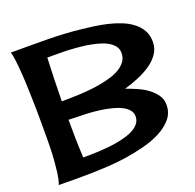

<svg xmlns="http://www.w3.org/2000/svg" viewBox="-128 -856 1006 993"><g transform="rotate(-20 375.5 -359.5)"><path d="M523.4 -345.7Q553.7 -335 585 -321.3Q616.2 -307.6 640.6 -289.1Q665 -270.5 680.7 -247.6Q696.3 -224.6 696.3 -195.3Q696.3 -151.4 669.9 -119.6Q643.6 -87.9 601.6 -65.9Q559.6 -43.9 506.8 -30.3Q454.1 -16.6 400.9 -8.8Q347.7 -1 299.3 1.5Q251 3.9 217.8 4.9Q124 6.8 30.3 4.9Q40 -17.6 45.4 -61.5Q50.8 -105.5 53.7 -154.3Q55.7 -205.1 55.7 -252.4Q55.7 -299.8 55.7 -326.2Q55.7 -335.9 55.7 -365.7Q55.7 -395.5 54.7 -435.1Q53.7 -474.6 52.2 -519.5Q50.8 -564.5 47.9 -605Q44.9 -645.5 41 -677.7Q37.1 -710 31.2 -723.6Q85 -723.6 132.3 -723.6Q179.7 -723.6 226.1 -723.1Q272.5 -722.7 319.8 -720.2Q367.2 -717.8 419.9 -711.9Q448.2 -709 483.4 -704.1Q518.6 -699.2 554.2 -690.9Q589.8 -682.6 623.5 -669.4Q657.2 -656.2 683.6 -636.2Q710 -616.2 725.6 -589.4Q741.2 -562.5 741.2 -525.4Q741.2 -488.3 721.2 -459.5Q701.2 -430.7 669.4 -409.2Q637.7 -387.7 599.1 -372.1Q560.5 -356.4 523.4 -345.7ZM412.1 -625Q381.8 -628.9 350.6 -631.3Q319.3 -633.8 291 -634.3Q262.7 -634.8 239.3 -634.8Q215.8 -634.8 200.2 -634.8Q197.3 -574.2 195.8 -516.1Q194.3 -458 193.4 -396.5Q213.9 -396.5 240.2 -397Q266.6 -397.5 296.4 -398.9Q326.2 -400.4 357.4 -403.8Q388.7 -407.2 418 -413.1Q447.3 -418.9 474.6 -427.7Q502 -436.5 522.9 -450.2Q543.9 -463.9 556.6 -482.4Q569.3 -501 569.3 -526.4Q569.3 -548.8 556.2 -565.4Q543 -582 521 -593.8Q499 -605.5 470.7 -612.8Q442.4 -620.1 412.1 -625ZM386.7 -282.2Q332 -291 278.3 -292.5Q224.6 -293.9 193.4 -294.9Q193.4 -241.2 194.3 -190.4Q195.3 -139.6 198.2 -85.9Q212.9 -85.9 233.9 -85.9Q254.9 -85.9 280.3 -87.4Q305.7 -88.9 333.5 -91.3Q361.3 -93.8 387.7 -98.6Q414.1 -103.5 439 -110.8Q463.9 -118.2 482.9 -129.4Q502 -140.6 513.7 -156.2Q525.4 -171.9 525.4 -193.4Q525.4 -212.9 513.7 -227.5Q502 -242.2 482.4 -252.9Q462.9 -263.7 438 -270.5Q413.1 -277.3 386.7 -282.2Z"/></g></svg>

Font: Cherry Cream Soda
Style: Regular
Weight: 400
Designer: Font Diner, Inc
Foundry: Font Diner, Inc
Version: Version 1.000